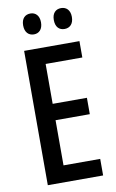

<svg xmlns="http://www.w3.org/2000/svg" viewBox="-98 -953 609 1005"><g transform="rotate(-10 206.0 -450.5)"><path d="M90 -846C90 -809 110 -790 138 -790C165 -790 185 -809 185 -846C185 -882 165 -901 138 -901C110 -901 90 -883 90 -846ZM253 -846C253 -809 272 -790 301 -790C329 -790 349 -809 349 -846C349 -882 329 -901 301 -901C273 -901 253 -883 253 -846ZM366 0V-88H171V-328H353V-415H171V-627H366V-714H72V0Z"/></g></svg>

Font: Noto Sans Gurmukhi UI ExtraCondensed Medium
Style: Regular
Weight: 500
Width: 2
Designer: Jelle Bosma - Monotype Design Team
Foundry: Monotype Imaging Inc.
Version: Version 2.004